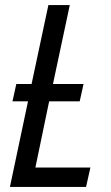

<svg xmlns="http://www.w3.org/2000/svg" viewBox="-20 -734 434 754"><path d="M19 0H318L335 -76H119L173 -336H293L308 -404H188L254 -714H170L104 -404H44L29 -336H90Z"/></svg>

Font: Noto Sans Display SemiCondensed
Style: Italic
Weight: 400
Width: 4
Italic angle: -12°
Designer: Monotype Design Team
Foundry: Monotype Imaging Inc.
Version: Version 1.900